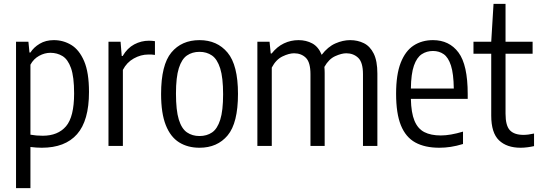

<svg xmlns="http://www.w3.org/2000/svg" viewBox="-20 -760 2807 1000"><path d="M63.5 220V-542.5H128L133.5 -486.5H138.5Q155.5 -513.5 186.8 -532.2Q218 -551 260.5 -551Q309.5 -551 351 -526Q392.5 -501 418 -442Q443.5 -383 443.5 -281Q443.5 -131.5 381.2 -61Q319 9.5 197.5 9.5Q169.5 9.5 138.5 5.5V220ZM202.5 -53Q281.5 -53 323.8 -102.2Q366 -151.5 366 -273.5Q366 -360 349.8 -405.5Q333.5 -451 305.5 -468Q277.5 -485 242.5 -485Q212.5 -485 183.8 -469.2Q155 -453.5 138.5 -423V-58.5Q168.5 -53 202.5 -53Z M545 0V-542.5H608L614 -468.5H619Q643 -509.5 679.2 -528.8Q715.5 -548 756 -548Q765.5 -548 773.5 -547.2Q781.5 -546.5 787 -545.5V-474Q778 -475.5 770 -475.8Q762 -476 752 -476Q713.5 -476 676.8 -455.5Q640 -435 620 -396V0Z M1019 9.5Q958 9.5 913 -18.5Q868 -46.5 843.5 -108.2Q819 -170 819 -270.5Q819 -422 872.5 -486.5Q926 -551 1019 -551Q1111 -551 1165.2 -486Q1219.5 -421 1219.5 -271Q1219.5 -119.5 1165.8 -55Q1112 9.5 1019 9.5ZM1019 -51.5Q1057 -51.5 1084.5 -70.2Q1112 -89 1127 -136.2Q1142 -183.5 1142 -269Q1142 -356 1126.8 -404Q1111.5 -452 1084 -471Q1056.5 -490 1019 -490Q981.5 -490 954 -471.2Q926.5 -452.5 911.5 -405.2Q896.5 -358 896.5 -272.5Q896.5 -185.5 911.2 -137.5Q926 -89.5 953.8 -70.5Q981.5 -51.5 1019 -51.5Z M1320.5 0V-542.5H1384L1390 -481.5H1395Q1423 -517 1458.8 -534Q1494.5 -551 1535 -551Q1574.5 -551 1606.5 -533.8Q1638.5 -516.5 1655.5 -474.5Q1687.5 -516.5 1726.8 -533.8Q1766 -551 1803.5 -551Q1843 -551 1875.2 -535Q1907.5 -519 1926.5 -480.8Q1945.5 -442.5 1945.5 -376.5V0H1870.5V-373.5Q1870.5 -435.5 1845.5 -459Q1820.5 -482.5 1783.5 -482.5Q1759 -482.5 1725.8 -467.5Q1692.5 -452.5 1669.5 -411.5Q1671 -396.5 1671 -379.5V0H1597V-373.5Q1597 -435.5 1573 -459Q1549 -482.5 1511.5 -482.5Q1485.5 -482.5 1451.5 -466.2Q1417.5 -450 1395.5 -408V0Z M2268 9.5Q2193 9.5 2143 -18Q2093 -45.5 2068 -107.2Q2043 -169 2043 -272Q2043 -371.5 2067 -433Q2091 -494.5 2134.2 -522.8Q2177.5 -551 2235 -551Q2320 -551 2368 -486.5Q2416 -422 2416 -270.5V-245H2120Q2121.5 -172.5 2138.8 -131Q2156 -89.5 2190 -72Q2224 -54.5 2276 -54.5Q2325 -54.5 2391.5 -74.5V-10Q2357 0.5 2327.2 5Q2297.5 9.5 2268 9.5ZM2235 -494.5Q2202.5 -494.5 2176.8 -477.8Q2151 -461 2136 -418.5Q2121 -376 2120 -299H2343.5Q2342.5 -376 2328.8 -418.5Q2315 -461 2291 -477.8Q2267 -494.5 2235 -494.5Z M2691.5 9.5Q2619.5 9.5 2579 -29.2Q2538.5 -68 2538.5 -158V-480H2446V-542.5H2538.5L2550.5 -740H2613V-542.5H2754V-480H2613V-168Q2613 -105.5 2635.8 -81.5Q2658.5 -57.5 2706.5 -57.5Q2730 -57.5 2761.5 -64.5V1Q2746.5 4.5 2727.5 7Q2708.5 9.5 2691.5 9.5Z"/></svg>

Font: Encode Sans Condensed Condensed
Style: Regular
Weight: 400
Width: 3
Designer: Multiple Designers
Foundry: Impallari Type
Version: Version 3.000; ttfautohint (v1.8.3) -l 8 -r 50 -G 200 -x 14 